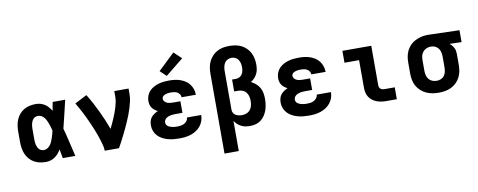

<svg xmlns="http://www.w3.org/2000/svg" viewBox="-77 -1153 4354 1749"><g transform="rotate(-10 2100.0 -279.0)"><path d="M265 8Q237 8 209 2.5Q181 -3 156.5 -17Q132 -31 113 -52.5Q94 -74 83 -100Q72 -126 67.5 -154Q63 -182 63 -210V-310Q63 -338 67.5 -366Q72 -394 83 -420Q94 -446 113 -467.5Q132 -489 156.5 -503Q181 -517 209 -522.5Q237 -528 265 -528Q286 -528 307.5 -522Q329 -516 347 -504Q365 -492 379 -475.5Q393 -459 405 -440Q408 -460 411.5 -480Q415 -500 419 -520H535Q519 -456 504.5 -391.5Q490 -327 473 -263Q491 -198 506 -132Q521 -66 537 0H421Q417 -21 413.5 -41.5Q410 -62 406 -83Q395 -64 380.5 -47Q366 -30 348 -17.5Q330 -5 308.5 1.5Q287 8 265 8ZM265 -102Q282 -102 297.5 -111.5Q313 -121 323.5 -134.5Q334 -148 341 -164Q348 -180 353.5 -196.5Q359 -213 363.5 -229.5Q368 -246 372 -263Q368 -279 363.5 -295.5Q359 -312 353 -328Q347 -344 340 -359Q333 -374 322.5 -387.5Q312 -401 297 -409.5Q282 -418 265 -418Q253 -418 241.5 -413.5Q230 -409 221.5 -400Q213 -391 208 -380Q203 -369 200 -357.5Q197 -346 196 -334Q195 -322 195 -310V-210Q195 -198 196 -186Q197 -174 200 -162.5Q203 -151 208 -140Q213 -129 221.5 -120Q230 -111 241.5 -106.5Q253 -102 265 -102Z M809 0Q809 -25 802.5 -50Q796 -75 788.5 -99.5Q781 -124 772.5 -148Q764 -172 754.5 -195.5Q745 -219 735 -242.5Q725 -266 714.5 -289Q704 -312 693 -335Q682 -358 670 -381Q658 -404 645.5 -426Q633 -448 620 -470L732 -528Q757 -488 779.5 -446Q802 -404 822.5 -361Q843 -318 861.5 -274.5Q880 -231 896 -187Q907 -209 917.5 -231.5Q928 -254 937.5 -277Q947 -300 956 -323Q965 -346 972 -370Q979 -394 984 -418.5Q989 -443 989 -468V-520H1121V-468Q1121 -436 1114 -405Q1107 -374 1098 -344Q1089 -314 1077.5 -284.5Q1066 -255 1053.5 -226Q1041 -197 1027.5 -168.5Q1014 -140 1000 -112Q986 -84 971.5 -56Q957 -28 941 0Z M1498 8Q1471 8 1444.5 5.5Q1418 3 1392 -4.5Q1366 -12 1342.5 -24.5Q1319 -37 1300.5 -56.5Q1282 -76 1272.5 -101.5Q1263 -127 1263 -154Q1263 -173 1268 -192.5Q1273 -212 1285 -227Q1297 -242 1313.5 -253Q1330 -264 1348 -272Q1333 -279 1319.5 -289.5Q1306 -300 1296.5 -313.5Q1287 -327 1283 -343.5Q1279 -360 1279 -376Q1279 -401 1288 -425Q1297 -449 1314 -467Q1331 -485 1353 -497Q1375 -509 1399 -516Q1423 -523 1447.5 -525.5Q1472 -528 1497 -528Q1523 -528 1548.5 -525Q1574 -522 1598.5 -513.5Q1623 -505 1645 -491Q1667 -477 1682.5 -456.5Q1698 -436 1706.5 -411Q1715 -386 1715 -360Q1715 -360 1715 -359.5Q1715 -359 1715 -358H1583Q1583 -358 1583 -358.5Q1583 -359 1583 -359Q1583 -373 1574.5 -386Q1566 -399 1553.5 -406Q1541 -413 1526.5 -415.5Q1512 -418 1497 -418Q1488 -418 1479.5 -417.5Q1471 -417 1462 -415.5Q1453 -414 1444.5 -411Q1436 -408 1428.5 -403.5Q1421 -399 1416 -391Q1411 -383 1411 -374Q1411 -360 1421 -349Q1431 -338 1444 -332.5Q1457 -327 1471.5 -325.5Q1486 -324 1500 -324H1566V-217H1500Q1489 -217 1477.5 -216Q1466 -215 1455 -213Q1444 -211 1433.5 -206.5Q1423 -202 1414 -195Q1405 -188 1400 -178Q1395 -168 1395 -157Q1395 -146 1400.5 -136.5Q1406 -127 1415 -121Q1424 -115 1434 -111.5Q1444 -108 1454.5 -106Q1465 -104 1476 -103Q1487 -102 1498 -102Q1514 -102 1531 -104.5Q1548 -107 1563 -115Q1578 -123 1588.5 -137Q1599 -151 1599 -168H1731Q1731 -168 1731 -168Q1731 -168 1731 -168Q1731 -140 1722 -114Q1713 -88 1695.5 -66.5Q1678 -45 1654.5 -30Q1631 -15 1605 -6.5Q1579 2 1552 5Q1525 8 1498 8ZM1484 -573 1427 -627 1580 -773 1650 -707Z M1879 215V-525Q1879 -554 1884 -582.5Q1889 -611 1901.5 -637Q1914 -663 1934.5 -684.5Q1955 -706 1980.5 -719.5Q2006 -733 2034.5 -738Q2063 -743 2092 -743Q2121 -743 2149 -738Q2177 -733 2202 -720.5Q2227 -708 2247.5 -688Q2268 -668 2281 -643Q2294 -618 2299.5 -590Q2305 -562 2305 -534Q2305 -512 2301.5 -490Q2298 -468 2288 -448.5Q2278 -429 2263 -412.5Q2248 -396 2229 -385Q2253 -373 2273.5 -355.5Q2294 -338 2307 -314.5Q2320 -291 2324.5 -264.5Q2329 -238 2329 -211Q2329 -184 2325 -158Q2321 -132 2312.5 -107Q2304 -82 2288.5 -59.5Q2273 -37 2252 -21Q2231 -5 2205 1.5Q2179 8 2152 8Q2131 8 2110.5 4.5Q2090 1 2071.5 -8.5Q2053 -18 2037.5 -32Q2022 -46 2011 -64V215ZM2097 -102Q2119 -102 2139.5 -110Q2160 -118 2173.5 -135Q2187 -152 2192 -173.5Q2197 -195 2197 -217Q2197 -238 2192 -258.5Q2187 -279 2174 -295.5Q2161 -312 2141 -319.5Q2121 -327 2100 -327H2064V-437H2100Q2117 -437 2132.5 -445Q2148 -453 2157 -467Q2166 -481 2169.5 -498Q2173 -515 2173 -532Q2173 -550 2169 -568Q2165 -586 2155 -601.5Q2145 -617 2128 -625Q2111 -633 2093 -633H2092Q2073 -633 2055.5 -624Q2038 -615 2028 -598.5Q2018 -582 2014.5 -563Q2011 -544 2011 -525V-166V-162Q2012 -148 2020 -135Q2028 -122 2041 -115Q2054 -108 2068.5 -105Q2083 -102 2097 -102Z M2698 8Q2671 8 2644.5 5.5Q2618 3 2592 -4.5Q2566 -12 2542.5 -24.5Q2519 -37 2500.5 -56.5Q2482 -76 2472.5 -101.5Q2463 -127 2463 -154Q2463 -173 2468 -192.5Q2473 -212 2485 -227Q2497 -242 2513.5 -253Q2530 -264 2548 -272Q2533 -279 2519.5 -289.5Q2506 -300 2496.5 -313.5Q2487 -327 2483 -343.5Q2479 -360 2479 -376Q2479 -401 2488 -425Q2497 -449 2514 -467Q2531 -485 2553 -497Q2575 -509 2599 -516Q2623 -523 2647.5 -525.5Q2672 -528 2697 -528Q2723 -528 2748.5 -525Q2774 -522 2798.5 -513.5Q2823 -505 2845 -491Q2867 -477 2882.5 -456.5Q2898 -436 2906.5 -411Q2915 -386 2915 -360Q2915 -360 2915 -359.5Q2915 -359 2915 -358H2783Q2783 -358 2783 -358.5Q2783 -359 2783 -359Q2783 -373 2774.5 -386Q2766 -399 2753.5 -406Q2741 -413 2726.5 -415.5Q2712 -418 2697 -418Q2688 -418 2679.5 -417.5Q2671 -417 2662 -415.5Q2653 -414 2644.5 -411Q2636 -408 2628.5 -403.5Q2621 -399 2616 -391Q2611 -383 2611 -374Q2611 -360 2621 -349Q2631 -338 2644 -332.5Q2657 -327 2671.5 -325.5Q2686 -324 2700 -324H2766V-217H2700Q2689 -217 2677.5 -216Q2666 -215 2655 -213Q2644 -211 2633.5 -206.5Q2623 -202 2614 -195Q2605 -188 2600 -178Q2595 -168 2595 -157Q2595 -146 2600.5 -136.5Q2606 -127 2615 -121Q2624 -115 2634 -111.5Q2644 -108 2654.5 -106Q2665 -104 2676 -103Q2687 -102 2698 -102Q2714 -102 2731 -104.5Q2748 -107 2763 -115Q2778 -123 2788.5 -137Q2799 -151 2799 -168H2931Q2931 -168 2931 -168Q2931 -168 2931 -168Q2931 -140 2922 -114Q2913 -88 2895.5 -66.5Q2878 -45 2854.5 -30Q2831 -15 2805 -6.5Q2779 2 2752 5Q2725 8 2698 8Z M3415 0Q3393 0 3370.5 -3Q3348 -6 3326.5 -14Q3305 -22 3287 -35.5Q3269 -49 3256.5 -68Q3244 -87 3239 -109.5Q3234 -132 3234 -155V-410H3099V-520H3366V-155Q3366 -145 3369.5 -136Q3373 -127 3380 -121Q3387 -115 3396.5 -112.5Q3406 -110 3415 -110H3511V0Z M3899 8Q3869 8 3839.5 3Q3810 -2 3783 -14.5Q3756 -27 3733.5 -47.5Q3711 -68 3696.5 -94.5Q3682 -121 3676.5 -150.5Q3671 -180 3671 -210V-310Q3671 -339 3676 -367Q3681 -395 3694 -421Q3707 -447 3727.5 -467.5Q3748 -488 3773.5 -501Q3799 -514 3827 -521Q3855 -528 3884 -528Q3888 -528 3892 -528Q3896 -528 3900 -528L4182 -520V-410L4071 -413Q4083 -404 4092.5 -392.5Q4102 -381 4109 -367.5Q4116 -354 4118.5 -339.5Q4121 -325 4121 -310V-210Q4121 -180 4115.5 -151Q4110 -122 4096.5 -96Q4083 -70 4061.5 -49Q4040 -28 4013.5 -15Q3987 -2 3958 3Q3929 8 3899 8ZM3899 -102Q3919 -102 3938 -110Q3957 -118 3968.5 -134Q3980 -150 3984.5 -170Q3989 -190 3989 -210V-310Q3989 -329 3985 -348Q3981 -367 3970.5 -382.5Q3960 -398 3943 -407.5Q3926 -417 3907 -418H3900Q3898 -418 3896.5 -418Q3895 -418 3894 -418Q3874 -418 3855.5 -409Q3837 -400 3824.5 -384.5Q3812 -369 3807.5 -349.5Q3803 -330 3803 -310V-210Q3803 -190 3808 -169.5Q3813 -149 3826 -133Q3839 -117 3858.5 -109.5Q3878 -102 3899 -102Z"/></g></svg>

Font: Iosevka SS04 XBd Ex
Style: Regular
Weight: 800
Width: 7
Monospace: yes
Designer: Belleve Invis
Foundry: Belleve Invis
Version: Version 19.0.0; ttfautohint (v1.8.4)